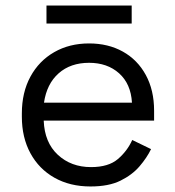

<svg xmlns="http://www.w3.org/2000/svg" viewBox="-20 -660 632 694"><path d="M307 14Q233 14 177 -17.5Q121 -49 90 -106Q59 -163 59 -238V-250Q59 -326 90 -383Q121 -440 176 -471.5Q231 -503 302 -503Q371 -503 424 -473.5Q477 -444 507 -389Q537 -334 537 -260V-224H138Q141 -145 189 -100.5Q237 -56 309 -56Q372 -56 406 -85Q440 -114 458 -154L526 -121Q511 -90 484.5 -59Q458 -28 415.5 -7Q373 14 307 14ZM139 -289H457Q453 -357 410.5 -395Q368 -433 302 -433Q235 -433 192 -395Q149 -357 139 -289ZM148 -575V-640H456V-575Z"/></svg>

Font: Space Grotesk Light
Style: Regular
Weight: 400
Version: Version 2.000